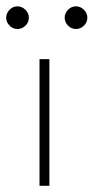

<svg xmlns="http://www.w3.org/2000/svg" viewBox="-69 -602 303 622"><path d="M59 0V-410.5H91V0ZM177 -508Q162 -508 151.2 -519.2Q140.5 -530.5 140.5 -544.5Q140.5 -559 151.2 -570.2Q162 -581.5 177 -581.5Q191.5 -581.5 202.8 -570.5Q214 -559.5 214 -544.5Q214 -529.5 202.8 -518.8Q191.5 -508 177 -508ZM-12.5 -508Q-27.5 -508 -38.2 -519.2Q-49 -530.5 -49 -544.5Q-49 -559 -38.2 -570.2Q-27.5 -581.5 -12.5 -581.5Q2 -581.5 13.2 -570.5Q24.5 -559.5 24.5 -544.5Q24.5 -529.5 13.2 -518.8Q2 -508 -12.5 -508Z"/></svg>

Font: League Spartan Thin
Style: Regular
Weight: 100
Foundry: The League of Moveable Type
Version: Version 2.002